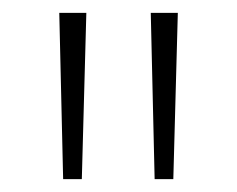

<svg xmlns="http://www.w3.org/2000/svg" viewBox="-20 -820 368 298"><path d="M78 -542 72 -800H114L107 -542ZM220 -542 214 -800H256L249 -542Z"/></svg>

Font: Noto Sans Tamil ExtraCondensed ExtraLight
Style: Regular
Weight: 200
Width: 2
Designer: Jelle Bosma - Monotype Design Team
Foundry: Monotype Imaging Inc.
Version: Version 2.004; ttfautohint (v1.8.4.7-5d5b)